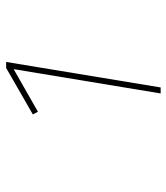

<svg xmlns="http://www.w3.org/2000/svg" viewBox="22 -900 555 640"><g transform="rotate(-90 300.0 -580.5)"><path d="M308 -323 389 -813 247 -732 238 -749 393 -838H413L328 -323Z"/></g></svg>

Font: Iosevka Thin Extended
Style: Italic
Weight: 100
Width: 7
Italic angle: -9°
Monospace: yes
Designer: Belleve Invis
Foundry: Belleve Invis
Version: Version 32.5.0; ttfautohint (v1.8.4)